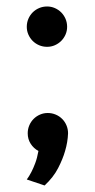

<svg xmlns="http://www.w3.org/2000/svg" viewBox="-20 -441 295 595"><path d="M190.9 -27.8Q189.9 -0.5 181.6 27.3Q174.8 51.3 160.2 79.8Q145.5 108.4 118.2 133.8L63 115.2Q70.3 105.5 77.1 92.3Q83 81.1 89.1 64.9Q95.2 48.8 99.1 26.9Q84 18.6 75 4.4Q65.9 -9.8 65.9 -27.8Q65.9 -41 70.8 -52.5Q75.7 -64 84.2 -72.5Q92.8 -81.1 104 -85.9Q115.2 -90.8 127.9 -90.8Q141.1 -90.8 152.6 -85.9Q164.1 -81.1 172.6 -72.5Q181.2 -64 186 -52.5Q190.9 -41 190.9 -27.8ZM188 -357.9Q188 -345.2 183.1 -334Q178.2 -322.8 169.7 -314.2Q161.1 -305.7 149.9 -300.8Q138.7 -295.9 126 -295.9Q112.8 -295.9 101.3 -300.8Q89.8 -305.7 81.3 -314.2Q72.8 -322.8 67.9 -334Q63 -345.2 63 -357.9Q63 -371.1 67.9 -382.6Q72.8 -394 81.3 -402.6Q89.8 -411.1 101.3 -416Q112.8 -420.9 126 -420.9Q138.7 -420.9 149.9 -416Q161.1 -411.1 169.7 -402.6Q178.2 -394 183.1 -382.6Q188 -371.1 188 -357.9Z"/></svg>

Font: McLaren
Style: Regular
Weight: 400
Designer: Astigmatic (AOETI)
Foundry: Astigmatic (AOETI)
Version: Version 1.000